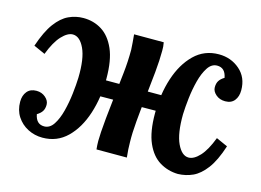

<svg xmlns="http://www.w3.org/2000/svg" viewBox="-76 -647 1081 794"><g transform="rotate(15 464.5 -250.0)"><path d="M156 11Q122 11 93 -4Q64 -19 46.5 -46Q29 -73 29 -109Q29 -136 43 -153Q57 -170 83 -170Q106 -170 122 -156Q138 -142 138 -125Q138 -108 131 -97Q124 -86 109 -77Q113 -56 123.5 -46Q134 -36 151 -36Q175 -36 191 -60.5Q207 -85 216.5 -122Q226 -159 230.5 -198Q235 -237 236 -267Q238 -349 218 -391.5Q198 -434 168 -434Q146 -434 121 -407.5Q96 -381 75 -326L26 -348Q48 -413 74 -448Q100 -483 130 -497Q160 -511 193 -511Q237 -511 272 -489Q307 -467 328 -419.5Q349 -372 349 -293Q349 -212 326.5 -142.5Q304 -73 261 -31Q218 11 156 11ZM736 11Q693 10 657.5 -11.5Q622 -33 601 -80.5Q580 -128 580 -207Q580 -289 602.5 -358Q625 -427 668 -469Q711 -511 773 -511Q825 -511 862.5 -478.5Q900 -446 900 -391Q900 -364 886.5 -347Q873 -330 847 -330Q823 -330 807 -344Q791 -358 791 -375Q791 -392 798 -403Q805 -414 820 -423Q816 -444 805.5 -454Q795 -464 778 -464Q754 -464 738 -439.5Q722 -415 712.5 -378.5Q703 -342 698.5 -302.5Q694 -263 693 -233Q692 -151 712 -108.5Q732 -66 761 -66Q784 -66 808.5 -92.5Q833 -119 854 -174L903 -152Q882 -87 855.5 -52Q829 -17 799.5 -3.5Q770 10 736 11ZM385 0Q384 -11 383.5 -18.5Q383 -26 383 -36Q383 -52 384.5 -74.5Q386 -97 389.5 -134.5Q393 -172 400 -232Q406 -285 411.5 -334.5Q417 -384 417 -435Q416 -449 415 -466Q414 -483 412 -500H539Q541 -489 541.5 -482Q542 -475 542 -464Q542 -424 537 -371.5Q532 -319 525.5 -262.5Q519 -206 514.5 -154.5Q510 -103 511 -65Q511 -51 512 -34Q513 -17 515 0ZM317 -216 323 -286H604L600 -218Z"/></g></svg>

Font: Lora
Style: Italic
Weight: 400
Italic angle: -3°
Designer: Olga Karpushina, Alexei Vanyashin (Cyrillic)
Foundry: Cyreal
Version: Version 3.008